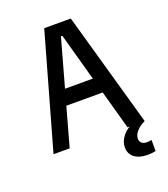

<svg xmlns="http://www.w3.org/2000/svg" viewBox="-177 -923 1104 1263"><g transform="rotate(-20 375.0 -292.0)"><path d="M282 -800H468L694 0H574L377 -712H367L169 0H56ZM185 -379H565V-271H185ZM512 118Q512 85 532.5 53.5Q553 22 588 0L638 -2L694 0Q656 18 634 43Q612 68 612 94Q612 114 625 125Q638 136 660 136Q678 136 694 132V210Q670 216 638 216Q579 216 545.5 190Q512 164 512 118Z"/></g></svg>

Font: Martian Mono Custom sWd Rg
Style: Regular
Weight: 400
Width: 6
Monospace: yes
Designer: Alex Havermale
Foundry: Evil Martians
Version: Version 1.000